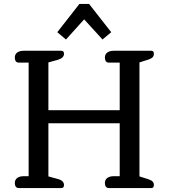

<svg xmlns="http://www.w3.org/2000/svg" viewBox="-20 -952 854 972"><path d="M270 -789 382 -932H431L543 -789L499 -752L406 -854L314 -752ZM55 -25Q55 -42 67 -51Q79 -60 100 -60H125V-635H75Q65 -635 60 -642Q55 -649 55 -661Q55 -677 67 -686Q79 -695 100 -695H290Q304 -695 304 -680Q304 -658 272 -649L225 -636V-394H586V-635H531Q521 -635 516 -642Q511 -649 511 -661Q511 -677 523 -686Q535 -695 556 -695H746Q759 -695 759 -680Q759 -669 753 -662.5Q747 -656 733 -651L686 -636V-59L733 -44Q747 -39 753 -32.5Q759 -26 759 -15Q759 0 746 0H531Q521 0 516 -7Q511 -14 511 -25Q511 -42 523 -51Q535 -60 556 -60H586V-328H225V-59L272 -46Q304 -38 304 -15Q304 0 290 0H75Q65 0 60 -7Q55 -14 55 -25Z"/></svg>

Font: Maitree Medium
Style: Regular
Weight: 500
Designer: CadsonDemak Team
Foundry: CadsonDemak
Version: Version 1.000